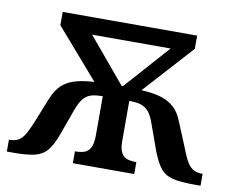

<svg xmlns="http://www.w3.org/2000/svg" viewBox="-64 -618 848 699"><g transform="rotate(10 360.0 -268.0)"><path d="M2 0V-44H5Q23 -44 35.5 -50.5Q48 -57 58.5 -73.5Q69 -90 82 -122L119 -214Q133 -249 153 -267.5Q173 -286 202.5 -294.5Q232 -303 272 -305L114 -487V-536H611V-487L446 -305Q488 -303 517 -294.5Q546 -286 567 -267.5Q588 -249 601 -214L639 -122Q651 -90 661.5 -73.5Q672 -57 685 -50.5Q698 -44 715 -44H718V0H692Q645 0 616.5 -6.5Q588 -13 571 -33Q554 -53 538 -94L503 -191Q493 -221 480.5 -235Q468 -249 451.5 -254Q435 -259 409 -259V-111Q409 -82 417 -67.5Q425 -53 439 -48.5Q453 -44 471 -44H473V0H246V-44H250Q268 -44 281.5 -49Q295 -54 303 -69Q311 -84 311 -115V-259Q285 -259 268.5 -254Q252 -249 240 -235Q228 -221 217 -191L182 -94Q167 -53 149.5 -33Q132 -13 103.5 -6.5Q75 0 28 0ZM372 -308H377L524 -473H234Z"/></g></svg>

Font: ET Text
Style: Regular
Weight: 470
Designer: Monotype Design Team
Foundry: Monotype Imaging Inc.
Version: Version 2.009